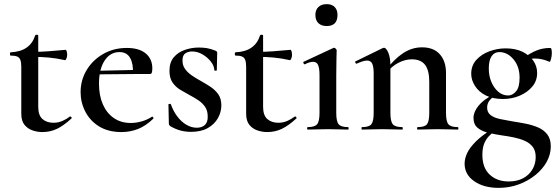

<svg xmlns="http://www.w3.org/2000/svg" viewBox="-20 -627 2699 929"><path d="M185 12Q161 12 137.5 4Q114 -4 98.5 -23Q83 -42 83 -77V-303Q83 -325 78.5 -337Q74 -349 63 -353.5Q52 -358 32 -358Q28 -358 28 -366Q28 -374 32 -374Q79 -376 108.5 -396.5Q138 -417 150 -455Q151 -459 158 -459Q165 -459 165 -455V-110Q165 -69 185.5 -51Q206 -33 239 -33Q263 -33 283.5 -42.5Q304 -52 318 -63Q321 -65 325 -60.5Q329 -56 325 -53Q288 -19 255.5 -3.5Q223 12 185 12ZM294 -336Q254 -345 216.5 -348.5Q179 -352 136 -352V-376Q177 -376 215.5 -379Q254 -382 298 -386Q300 -386 302.5 -379Q305 -372 305 -362Q305 -353 301.5 -344Q298 -335 294 -336Z M568 12Q504 12 460 -15Q416 -42 393 -86.5Q370 -131 370 -181Q370 -240 399.5 -288.5Q429 -337 479.5 -366Q530 -395 594 -395Q653 -395 685 -368.5Q717 -342 717 -296Q717 -285 715 -277Q713 -269 706 -269H623Q626 -317 610 -346Q594 -375 558 -375Q513 -375 486 -333.5Q459 -292 459 -222Q459 -165 477.5 -122.5Q496 -80 530.5 -56Q565 -32 613 -32Q638 -32 665 -39.5Q692 -47 715 -62Q717 -64 720.5 -60Q724 -56 722 -53Q686 -18 648 -3Q610 12 568 12ZM430 -267 429 -284 651 -289V-269Z M863 -334Q863 -311 875 -294Q887 -277 906 -263.5Q925 -250 947 -238Q972 -224 995.5 -209Q1019 -194 1035 -172.5Q1051 -151 1051 -117Q1051 -85 1034.5 -55.5Q1018 -26 985.5 -7.5Q953 11 904 11Q879 11 855 5Q831 -1 803 -17Q801 -19 799 -22Q797 -25 797 -29L795 -121Q795 -124 800.5 -124.5Q806 -125 807 -122Q818 -90 837.5 -64Q857 -38 881.5 -23.5Q906 -9 932 -9Q957 -9 971.5 -22.5Q986 -36 985 -64Q985 -92 972 -110.5Q959 -129 939.5 -142Q920 -155 899 -166Q875 -179 852.5 -192.5Q830 -206 815 -227.5Q800 -249 800 -284Q800 -325 820.5 -349.5Q841 -374 874 -385.5Q907 -397 942 -397Q963 -397 981.5 -394Q1000 -391 1022 -382Q1031 -379 1031 -371Q1031 -352 1030 -332Q1029 -312 1029 -287Q1029 -285 1023 -285Q1017 -285 1017 -287Q1017 -307 1001 -328Q985 -349 960.5 -363.5Q936 -378 909 -378Q891 -378 877 -369Q863 -360 863 -334Z M1273 12Q1249 12 1225.5 4Q1202 -4 1186.5 -23Q1171 -42 1171 -77V-303Q1171 -325 1166.5 -337Q1162 -349 1151 -353.5Q1140 -358 1120 -358Q1116 -358 1116 -366Q1116 -374 1120 -374Q1167 -376 1196.5 -396.5Q1226 -417 1238 -455Q1239 -459 1246 -459Q1253 -459 1253 -455V-110Q1253 -69 1273.5 -51Q1294 -33 1327 -33Q1351 -33 1371.5 -42.5Q1392 -52 1406 -63Q1409 -65 1413 -60.5Q1417 -56 1413 -53Q1376 -19 1343.5 -3.5Q1311 12 1273 12ZM1382 -336Q1342 -345 1304.5 -348.5Q1267 -352 1224 -352V-376Q1265 -376 1303.5 -379Q1342 -382 1386 -386Q1388 -386 1390.5 -379Q1393 -372 1393 -362Q1393 -353 1389.5 -344Q1386 -335 1382 -336Z M1469 0Q1466 0 1466 -6Q1466 -12 1469 -12Q1503 -12 1514.5 -26Q1526 -40 1526 -81V-263Q1526 -297 1519 -312.5Q1512 -328 1495 -328Q1487 -328 1477 -325Q1467 -322 1455 -316Q1451 -315 1448.5 -321Q1446 -327 1449 -328L1593 -395Q1595 -396 1596 -396Q1600 -396 1604.5 -391.5Q1609 -387 1609 -384Q1609 -373 1608 -344Q1607 -315 1607 -264V-81Q1607 -40 1618.5 -26Q1630 -12 1664 -12Q1667 -12 1667 -6Q1667 0 1664 0Q1644 0 1619 -1Q1594 -2 1566 -2Q1539 -2 1513.5 -1Q1488 0 1469 0ZM1561 -501Q1535 -501 1520.5 -515Q1506 -529 1506 -555Q1506 -579 1520.5 -593Q1535 -607 1561 -607Q1586 -607 1599.5 -593Q1613 -579 1613 -555Q1613 -501 1561 -501Z M2001 0Q1998 0 1998 -6Q1998 -12 2001 -12Q2035 -12 2046 -26Q2057 -40 2057 -81V-231Q2057 -287 2036.5 -313.5Q2016 -340 1972 -340Q1940 -340 1906.5 -322.5Q1873 -305 1851 -274L1846 -286Q1885 -339 1928.5 -368.5Q1972 -398 2022 -398Q2078 -398 2108 -364.5Q2138 -331 2138 -274V-81Q2138 -40 2149.5 -26Q2161 -12 2195 -12Q2198 -12 2198 -6Q2198 0 2195 0Q2176 0 2151 -1Q2126 -2 2098 -2Q2071 -2 2045.5 -1Q2020 0 2001 0ZM1732 0Q1729 0 1729 -6Q1729 -12 1732 -12Q1766 -12 1777 -26Q1788 -40 1788 -81V-272Q1788 -304 1781 -319Q1774 -334 1756 -334Q1747 -334 1734 -330Q1721 -326 1706 -319Q1702 -318 1699.5 -323.5Q1697 -329 1700 -330L1831 -394Q1836 -396 1838 -396Q1848 -396 1858.5 -373Q1869 -350 1869 -306V-81Q1869 -40 1880.5 -26Q1892 -12 1926 -12Q1929 -12 1929 -6Q1929 0 1926 0Q1907 0 1882 -1Q1857 -2 1829 -2Q1802 -2 1776.5 -1Q1751 0 1732 0Z M2393 282Q2320 282 2274 249.5Q2228 217 2228 165Q2228 140 2240.5 113.5Q2253 87 2282.5 57.5Q2312 28 2365 -5L2375 6Q2360 17 2345.5 32Q2331 47 2322.5 68.5Q2314 90 2314 122Q2314 185 2349.5 218Q2385 251 2441 251Q2482 251 2511 235.5Q2540 220 2556 193Q2572 166 2572 133Q2572 102 2557.5 83.5Q2543 65 2519.5 54.5Q2496 44 2467 38Q2438 32 2408 28Q2374 23 2342.5 15.5Q2311 8 2291 -8.5Q2271 -25 2271 -57Q2271 -85 2295 -115Q2319 -145 2367 -169L2375 -162Q2356 -152 2346.5 -138Q2337 -124 2337 -106Q2337 -83 2354 -70Q2371 -57 2399.5 -51Q2428 -45 2458 -40Q2491 -35 2524 -28.5Q2557 -22 2584.5 -10Q2612 2 2628.5 24Q2645 46 2645 81Q2645 120 2625.5 155.5Q2606 191 2571 219.5Q2536 248 2490.5 265Q2445 282 2393 282ZM2414 -148Q2364 -148 2330 -165.5Q2296 -183 2278 -211.5Q2260 -240 2260 -270Q2260 -310 2285 -337.5Q2310 -365 2348.5 -379Q2387 -393 2426 -393Q2475 -393 2509 -376Q2543 -359 2561 -332.5Q2579 -306 2579 -274Q2579 -236 2555.5 -208Q2532 -180 2494.5 -164Q2457 -148 2414 -148ZM2439 -165Q2459 -165 2476.5 -184.5Q2494 -204 2494 -251Q2494 -305 2464.5 -340Q2435 -375 2396 -375Q2372 -375 2358.5 -355Q2345 -335 2345 -295Q2345 -260 2357.5 -230.5Q2370 -201 2391 -183Q2412 -165 2439 -165ZM2513 -315 2514 -347Q2545 -370 2575.5 -382.5Q2606 -395 2642 -395Q2647 -395 2648.5 -387.5Q2650 -380 2650 -369Q2650 -356 2646 -341Q2642 -326 2639 -328Q2623 -335 2605 -339.5Q2587 -344 2567 -344Q2556 -344 2544 -342.5Q2532 -341 2519 -337Z"/></svg>

Font: Cormorant Light SemiBold
Style: Regular
Weight: 600
Version: Version 4.000